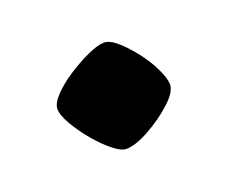

<svg xmlns="http://www.w3.org/2000/svg" viewBox="-46 -414 342 289"><g transform="rotate(-20 125.0 -269.0)"><path d="M116 -188Q108 -188 95 -198.5Q82 -209 69.5 -224Q57 -239 48 -254.5Q39 -270 39 -280Q39 -289 50.5 -301Q62 -313 79 -324Q96 -335 112.5 -342.5Q129 -350 139 -350Q148 -350 160 -339.5Q172 -329 184 -313.5Q196 -298 203.5 -282Q211 -266 211 -257Q211 -245 193.5 -229Q176 -213 153.5 -200.5Q131 -188 116 -188Z"/></g></svg>

Font: Texturina 12pt ExtraBold
Style: Regular
Weight: 800
Designer: Guillermo Torres Carreño
Foundry: Omnibus-Type
Version: Version 1.002